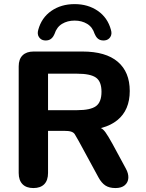

<svg xmlns="http://www.w3.org/2000/svg" viewBox="-20 -926 726 954"><path d="M72.9 -66.4V-596Q72.9 -632.3 92.3 -651.1Q111.6 -670 146.9 -670H389.6Q505.4 -670 565 -619.2Q624.7 -568.4 624.7 -473.9Q624.7 -378.9 562.9 -328.8Q501.2 -278.7 384.3 -278.7L392.9 -294.5H430.9Q442.7 -294.5 451.5 -294.7Q470.3 -294.1 481.5 -289.4Q492.6 -284.7 504.8 -267.6Q517 -250.5 538.6 -211.7L605.4 -88.2Q618.9 -63.8 617.7 -41.7Q616.4 -19.7 600 -5.6Q583.6 8.4 553.7 8.4Q523 8.4 503.5 -4.4Q484.1 -17.3 469.2 -44.7L371.3 -224.8Q357.1 -250.5 351.5 -259.1Q346 -267.7 334 -271.8Q322 -275.9 297 -275.9H218.7V-66.4Q218.7 -30.1 200 -10.8Q181.2 8.4 145.9 8.4Q110.6 8.4 91.8 -10.9Q72.9 -30.3 72.9 -66.4ZM484.3 -470.1Q484.3 -521 456.8 -540.4Q429.3 -559.8 363.9 -559.8H218.7V-378.6H363.9Q429.3 -378.6 456.8 -398.5Q484.3 -418.4 484.3 -470.1ZM170 -777.5Q186.2 -837.9 235 -871.8Q283.8 -905.6 350.7 -905.6Q417.5 -905.6 466.3 -871.8Q515.1 -837.9 531.3 -777.5Q537.6 -756.7 528.1 -742Q518.6 -727.4 500.7 -725.2Q483.8 -723.8 473.2 -729.5Q462.6 -735.2 455.8 -746.9Q454 -749.9 450.3 -757.5Q439.7 -791.4 413 -807.5Q386.2 -823.7 350.7 -823.7Q315.1 -823.7 288.5 -807.5Q261.8 -791.4 251 -757.5Q247.4 -749.9 245.6 -746.9Q238.7 -735.4 228.1 -729.6Q217.5 -723.8 200.6 -725.2Q183 -727.4 173.5 -741.9Q164 -756.5 170 -777.5Z"/></svg>

Font: SN Pro Thin
Style: Regular
Weight: 200
Designer: Tobias Whetton
Foundry: Supernotes
Version: Version 1.003;Glyphs 3.3 (3324)